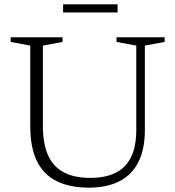

<svg xmlns="http://www.w3.org/2000/svg" viewBox="-20 -854 808 884"><path d="M607.5 -258V-644L516.5 -661V-682.5H738V-661L647 -644V-256.5Q647 -165 616.2 -106Q585.5 -47 527.8 -18.5Q470 10 389.5 10Q301.5 10 241.2 -19.8Q181 -49.5 150.2 -111.8Q119.5 -174 119.5 -270.5V-644L29 -661V-682.5H268V-661L177.5 -644V-274Q177.5 -193 201 -140Q224.5 -87 273 -61Q321.5 -35 395.5 -35Q464 -35 511.2 -57.8Q558.5 -80.5 583 -129.8Q607.5 -179 607.5 -258ZM270.5 -796.5V-834H521.5V-796.5Z"/></svg>

Font: Newsreader 14pt Light
Style: Regular
Weight: 300
Designer: Hugues Gentile
Foundry: Production Type
Version: Version 1.003